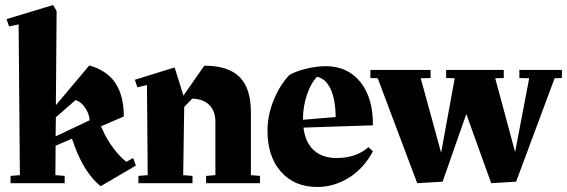

<svg xmlns="http://www.w3.org/2000/svg" viewBox="-20 -728 2253 763"><path d="M520 -70 380 12Q317 -39 277 -146L266 -177L201 -149L200 -32L237 -29V0H22V-29L59 -32L54 -631L16 -623L6 -652L191 -708L205 -684L202 -310L335 -468Q405 -448 438.5 -398Q472 -348 472 -265L381 -226L387 -214Q403 -176 430 -140Q457 -104 482 -85L509 -100ZM201 -186 336 -250Q336 -272 319.5 -298Q303 -324 280 -330L202 -262Z M1013 -29V0H799V-29L836 -32V-243Q836 -287 811.5 -311Q787 -335 744 -336L712 -303L708 -32L745 -29V0H530V-29L567 -32L564 -390L526 -381L516 -411L674 -460L709 -348L792 -467Q887 -467 932 -422Q977 -377 977 -283V-32Z M1462 -230 1186 -221Q1193 -162 1227 -131Q1261 -100 1317 -100Q1395 -100 1444 -143L1462 -127Q1427 -60 1367.5 -22.5Q1308 15 1241 15Q1150 15 1096.5 -45.5Q1043 -106 1043 -209Q1043 -270 1067.5 -330Q1092 -390 1130 -430Q1156 -445 1197 -455Q1238 -465 1274 -465Q1362 -465 1412.5 -401.5Q1463 -338 1462 -230ZM1314 -263Q1313 -333 1294 -374Q1275 -415 1240 -423Q1215 -397 1199.5 -350.5Q1184 -304 1184 -255V-252Z M2213 -450V-418L2184 -417L2031 -6L1932 0L1833 -275L1739 -6L1638 0L1481 -417L1452 -418V-450H1691V-418L1652 -417L1733 -121L1787 -417L1753 -418V-450H1982V-418L1948 -417L2027 -124L2083 -417L2044 -418V-450Z"/></svg>

Font: Rakkas
Style: Regular
Weight: 400
Designer: Zeynep Akay
Foundry: Zeynep Akay
Version: Version 2.000